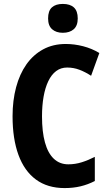

<svg xmlns="http://www.w3.org/2000/svg" viewBox="-20 -948 552 978"><path d="M322 -604Q290 -604 266 -586Q242 -568 226 -534.5Q210 -501 202 -455.5Q194 -410 194 -355Q194 -277 209 -222.5Q224 -168 254 -139.5Q284 -111 328 -111Q363 -111 396.5 -121.5Q430 -132 463 -149V-26Q428 -8 390.5 1Q353 10 309 10Q222 10 163 -33.5Q104 -77 74 -159Q44 -241 44 -356Q44 -436 62 -503.5Q80 -571 114.5 -620Q149 -669 199.5 -696.5Q250 -724 315 -724Q359 -724 403.5 -712.5Q448 -701 486 -678L444 -562Q415 -581 385 -592.5Q355 -604 322 -604ZM300 -928Q337 -928 356.5 -910Q376 -892 376 -854Q376 -817 355.5 -799Q335 -781 300 -781Q266 -781 245.5 -799Q225 -817 225 -854Q225 -893 244.5 -910.5Q264 -928 300 -928Z"/></svg>

Font: Noto Sans Display Condensed
Style: Bold
Weight: 700
Width: 3
Designer: Monotype Design Team
Foundry: Monotype Imaging Inc.
Version: Version 2.003